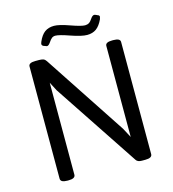

<svg xmlns="http://www.w3.org/2000/svg" viewBox="-100 -741 745 825"><g transform="rotate(-15 272.0 -328.0)"><path d="M156.6 -581.8 148.6 -584.6Q141.9 -588.2 141.9 -594.1Q141.9 -596.9 144.7 -604Q156.6 -631.8 173.2 -643.9Q189.9 -656 214.4 -656Q237.4 -656 282.8 -639.7Q328.2 -623.5 344.8 -623.5Q355.1 -623.5 362.7 -628.2Q370.2 -633 378.1 -645.3Q386 -656.8 393.6 -656.8Q396 -656.8 401.9 -654.4L406.7 -652Q415.8 -649.6 415.8 -642.9Q415.8 -640.5 413 -632.2Q400.3 -604.8 383.7 -592.9Q367 -581.1 343.2 -581.1Q318.7 -581.1 272.3 -597.3Q225.9 -613.6 209.3 -613.6Q200.2 -613.6 193.6 -608.6Q187.1 -603.6 178.8 -591Q170.8 -579.5 164.1 -579.5Q161.3 -579.5 156.6 -581.8ZM98.3 1.6Q68.2 1.6 68.2 -15.5V-514.5Q68.2 -530.7 98.3 -530.7H114.5Q127.2 -530.7 134.2 -527.9Q141.1 -525.2 146.3 -517.2L387.2 -151.8L409.8 -109.4V-514.5Q409.8 -530.7 440 -530.7H445.5Q475.6 -530.7 475.6 -514.5V-15.5Q475.6 1.6 445.5 1.6H430Q411 1.6 404.3 -9.1L154.2 -385.7L134 -424.5V-15.5Q134 1.6 103.8 1.6Z"/></g></svg>

Font: Jaldi
Style: Regular
Weight: 400
Designer: Pablo Cosgaya and Nicolas Silva
Foundry: Omnibus-Type
Version: Version 1.001;PS 001.001;hotconv 1.0.70;makeotf.lib2.5.58329